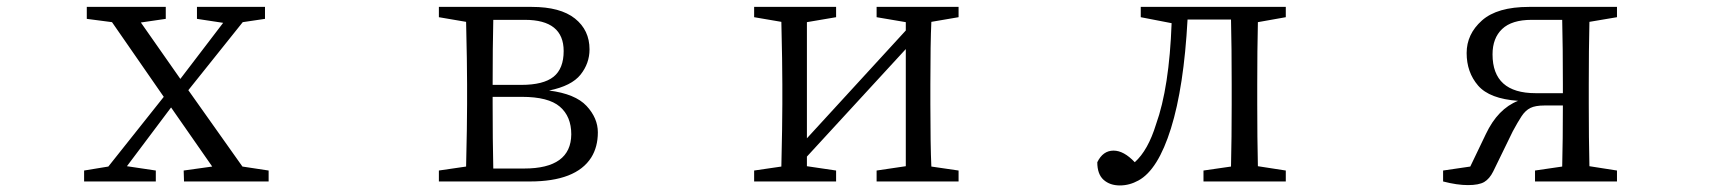

<svg xmlns="http://www.w3.org/2000/svg" viewBox="-20 -534 5040 565"><path d="M227.5 0V-32.2L298.8 -43.9L461.9 -249L309.6 -468.8L235.4 -478.5V-513.7H467.8V-478.5L394.5 -467.8L510.7 -301.8L636.7 -466.8L559.6 -478.5V-513.7H759.8V-478.5L694.3 -468.8L534.2 -268.6L693.4 -43.9L770.5 -32.2V0H521.5L520.5 -32.2L604.5 -43.9L483.4 -217.8L353.5 -44.9L438.5 -32.2V0ZM289.1 -32.2ZM302.7 -478.5ZM343.8 -32.2ZM386.7 -478.5ZM612.3 -32.2ZM645.5 -478.5ZM702.1 -32.2ZM702.1 -478.5Z M1271.5 0V-32.2L1351.6 -43.9Q1354.5 -167 1354.5 -227.5V-286.1Q1354.5 -346.7 1351.6 -469.7L1271.5 -483.4V-513.7H1544.9Q1628.9 -513.7 1671.9 -479.5Q1714.8 -445.3 1714.8 -388.7Q1714.8 -347.7 1688.5 -314.5Q1662.1 -281.2 1595.7 -267.6Q1672.9 -257.8 1706.1 -222.2Q1739.3 -186.5 1739.3 -144.5Q1739.3 -101.6 1719.7 -70.3Q1674.8 0 1539.1 0ZM1429.7 -227.5Q1429.7 -121.1 1431.6 -38.1H1522.5Q1660.2 -38.1 1661.1 -138.7Q1661.1 -191.4 1627.4 -220.2Q1593.8 -249 1515.6 -249H1429.7ZM1429.7 -284.2H1513.7Q1579.1 -284.2 1608.9 -308.1Q1638.7 -332 1638.7 -383.8Q1638.7 -475.6 1524.4 -475.6H1431.6Q1429.7 -395.5 1429.7 -284.2Z M2199.2 0V-32.2L2279.3 -43.9Q2282.2 -169.9 2282.2 -227.5V-286.1Q2282.2 -346.7 2279.3 -469.7L2199.2 -483.4V-513.7H2440.4V-483.4L2354.5 -468.8V-127L2645.5 -444.3V-468.8L2559.6 -483.4V-513.7H2800.8V-483.4L2720.7 -469.7Q2717.8 -408.2 2717.8 -286.1V-227.5Q2717.8 -106.4 2720.7 -43.9L2800.8 -32.2V0H2559.6V-32.2L2645.5 -44.9V-389.6L2354.5 -73.2V-44.9L2440.4 -32.2V0ZM2316.4 -32.2ZM2681.6 -483.4Z M3209 -56.6Q3225.6 -90.8 3256.8 -90.8Q3287.1 -90.8 3319.3 -56.6Q3358.4 -91.8 3381.8 -168Q3420.9 -276.4 3427.7 -465.8L3336.9 -483.4V-513.7H3763.7V-483.4L3681.6 -468.8Q3679.7 -386.7 3679.7 -286.1V-227.5Q3679.7 -127 3681.6 -44.9L3763.7 -32.2V0H3521.5V-32.2L3602.5 -43.9Q3604.5 -127.9 3604.5 -227.5V-286.1Q3604.5 -395.5 3602.5 -476.6H3474.6Q3463.9 -278.3 3425.8 -156.2Q3387.7 -34.2 3330.1 -2.9Q3303.7 11.7 3275.4 11.7Q3246.1 11.7 3227.5 -4.9Q3209 -21.5 3209 -56.6Z M4226.6 0V-32.2L4306.6 -43.9L4352.5 -139.6Q4387.7 -213.9 4447.3 -237.3Q4363.3 -243.2 4329.6 -282.2Q4295.9 -321.3 4295.9 -377.9Q4295.9 -433.6 4340.8 -473.6Q4385.7 -513.7 4479.5 -513.7H4738.3V-483.4L4657.2 -469.7Q4655.3 -387.7 4655.3 -286.1V-227.5Q4655.3 -127 4657.2 -44.9L4738.3 -32.2V0H4497.1V-32.2L4577.1 -43.9Q4579.1 -122.1 4579.1 -223.6H4525.4Q4498 -223.6 4483.4 -216.3Q4468.8 -209 4457.5 -191.9Q4446.3 -174.8 4431.6 -147.5L4374 -29.3Q4363.3 -7.8 4347.7 1.5Q4332 10.7 4299.8 10.7Q4267.6 10.7 4226.6 0ZM4300.8 -32.2ZM4372.1 -374Q4372.1 -259.8 4499 -259.8H4579.1V-286.1Q4579.1 -394.5 4577.1 -475.6H4487.3Q4428.7 -475.6 4400.4 -448.7Q4372.1 -421.9 4372.1 -374Z"/></svg>

Font: GenEi Koburi Mincho v6
Style: Regular
Weight: 400
Designer: o_tamon (Modified)
Foundry: o_tamon / Adobe Systems Incorporated
Version: Version 6.1